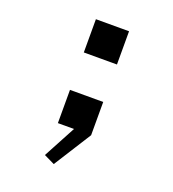

<svg xmlns="http://www.w3.org/2000/svg" viewBox="-141 -681 897 996"><g transform="rotate(20 308.0 -183.5)"><path d="M216.5 0H305.5L210 178.5L269 207L400 0V-183.5H216.5ZM217.5 -390.5H400.5V-574H217.5Z"/></g></svg>

Font: Monaspace Krypton SemiBold
Style: Regular
Weight: 600
Designer: Riley Cran & the Lettermatic Team
Foundry: Lettermatic
Version: Version 1.200 (Monaspace Krypton)